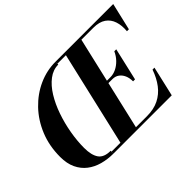

<svg xmlns="http://www.w3.org/2000/svg" viewBox="-134 -1055 1359 1359"><g transform="rotate(-45 546.0 -375.0)"><path d="M514.5 -750Q427 -750 346 -713.5Q265 -677 200.8 -610Q136.5 -543 99 -451.5Q61.5 -360 61.5 -250Q61.5 -183.5 84 -136Q106.5 -88.5 145.8 -58.2Q185 -28 236.5 -14Q288 0 345.5 0V-28Q278.5 -28 252.5 -65.5Q226.5 -103 226.5 -175.5Q226.5 -245 239.8 -321Q253 -397 277.8 -468.2Q302.5 -539.5 337.8 -596.8Q373 -654 417.8 -688Q462.5 -722 514.5 -722ZM430 0 604 -750H759L585 0ZM345 0V-19.5H700Q768.5 -19.5 818.8 -44.5Q869 -69.5 904 -115.5Q939 -161.5 961 -225H980.5L928.5 0ZM805 -263.5Q805 -297 793.8 -322.8Q782.5 -348.5 762 -363.2Q741.5 -378 713 -378H647V-397.5H713Q741.5 -397.5 770 -411.2Q798.5 -425 822.5 -449.8Q846.5 -474.5 861.5 -508H881L824.5 -263.5ZM1025 -545Q1030 -598.5 1016.2 -640.5Q1002.5 -682.5 967.8 -706.5Q933 -730.5 874.5 -730.5H514V-750H1092.5L1044.5 -545Z"/></g></svg>

Font: Bodoni Moda 11pt
Style: Bold Italic
Weight: 700
Italic angle: -13°
Designer: Owen Earl
Foundry: indestructible type
Version: Version 2.004